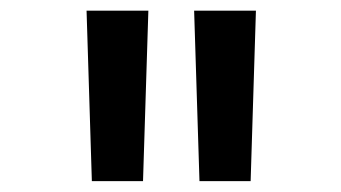

<svg xmlns="http://www.w3.org/2000/svg" viewBox="-20 -713 626 352"><path d="M148.4 -380.9 138.7 -693.4H252L242.2 -380.9ZM345.7 -380.9 335.9 -693.4H449.2L439.5 -380.9Z"/></svg>

Font: Cascadia Mono
Style: Regular
Weight: 400
Monospace: yes
Designer: Aaron Bell
Foundry: Saja Typeworks
Version: Version 2404.023